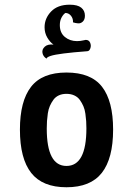

<svg xmlns="http://www.w3.org/2000/svg" viewBox="-20 -789 567 818"><path d="M178.2 -539.1Q163.6 -548.3 160.9 -563.5Q158.2 -578.6 170.7 -590.1Q183.1 -601.6 208 -599.1Q193.4 -608.9 181.6 -628.7Q169.9 -648.4 169.9 -672.9Q169.9 -710.9 197.8 -740Q225.6 -769 276.9 -769Q310.5 -769 326.2 -756.3Q341.8 -743.7 341.8 -722.2Q341.8 -705.6 332.8 -697Q323.7 -688.5 312.5 -689.5Q301.3 -690.4 291 -693.8Q292 -709.5 282.7 -721.4Q273.4 -733.4 258.8 -733.9Q250 -728.5 242.4 -714.6Q234.9 -700.7 234.9 -682.1Q234.9 -649.4 256.3 -631.6Q277.8 -613.8 308.1 -613.8Q315.4 -613.8 322.5 -614.7Q329.6 -615.7 336.2 -617.2Q342.8 -618.7 345.2 -619.1Q358.9 -619.1 364 -607.2Q369.1 -595.2 365 -583.3Q360.8 -571.3 352.1 -570.8Q228 -561.5 195.8 -550.8Q179.2 -545.4 178.2 -539.1ZM263.2 8.8Q161.1 8.8 113 -52.2Q64.9 -113.3 64.9 -236.8Q64.9 -357.9 112.1 -418.9Q159.2 -480 263.2 -480Q367.7 -480 414.8 -419.2Q461.9 -358.4 461.9 -236.8Q461.9 -113.8 413.8 -52.5Q365.7 8.8 263.2 8.8ZM263.2 -82Q348.1 -82 348.1 -242.2Q348.1 -258.8 347.2 -272.5Q346.2 -286.1 343.8 -304.4Q341.3 -322.8 335.2 -336.7Q329.1 -350.6 320.3 -363Q311.5 -375.5 296.9 -382.3Q282.2 -389.2 263.2 -389.2Q244.6 -389.2 230.5 -382.6Q216.3 -376 207.5 -363.8Q198.7 -351.6 192.6 -337.9Q186.5 -324.2 183.8 -306.2Q181.2 -288.1 180.2 -273.4Q179.2 -258.8 179.2 -241.2Q179.2 -82 263.2 -82Z"/></svg>

Font: El Messiri SemiBold
Style: Regular
Weight: 600
Designer: Mohamed Gaber
Foundry: Kief Type Foundry
Version: Version 2.007;PS 002.007;hotconv 1.0.88;makeotf.lib2.5.64775